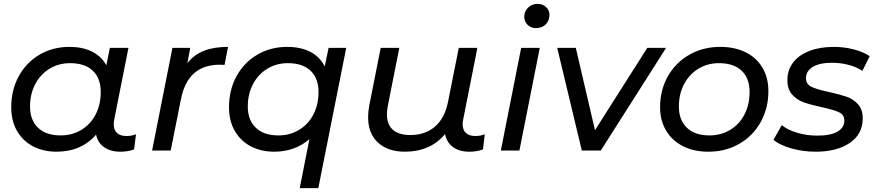

<svg xmlns="http://www.w3.org/2000/svg" viewBox="-20 -777 4525 991"><path d="M682 -84 672 -6Q642 6 601 6Q550 6 517 -17.5Q484 -41 476 -82Q439 -39 387.5 -16.5Q336 6 272 6Q204 6 151 -21.5Q98 -49 68 -101Q38 -153 38 -223Q38 -313 77 -384Q116 -455 184.5 -495Q253 -535 338 -535Q406 -535 454.5 -511Q503 -487 529 -440L547 -530H643L570 -162Q567 -147 567 -136Q567 -106 584 -90.5Q601 -75 633 -75Q660 -75 682 -84ZM500 -302Q500 -373 459 -412Q418 -451 342 -451Q283 -451 236 -422.5Q189 -394 162 -343Q135 -292 135 -227Q135 -157 176.5 -117.5Q218 -78 293 -78Q352 -78 399.5 -106.5Q447 -135 473.5 -186Q500 -237 500 -302Z M1157 -535 1139 -442Q1130 -443 1114 -443Q949 -443 914 -265L861 0H765L870 -530H962L947 -451Q982 -495 1033 -515Q1084 -535 1157 -535Z M1767 -530 1623 194H1527L1577 -59Q1542 -28 1496 -11Q1450 6 1396 6Q1328 6 1275 -21.5Q1222 -49 1192 -101Q1162 -153 1162 -223Q1162 -313 1201 -384Q1240 -455 1308.5 -495Q1377 -535 1462 -535Q1532 -535 1581.5 -509.5Q1631 -484 1656 -434L1676 -530ZM1624 -302Q1624 -373 1583 -412Q1542 -451 1466 -451Q1407 -451 1360 -422.5Q1313 -394 1286 -343Q1259 -292 1259 -227Q1259 -157 1300.5 -117.5Q1342 -78 1417 -78Q1476 -78 1523.5 -106.5Q1571 -135 1597.5 -186Q1624 -237 1624 -302Z M2482 -84 2473 -6Q2442 6 2402 6Q2350 6 2317.5 -18.5Q2285 -43 2277 -85Q2239 -39 2186.5 -16.5Q2134 6 2070 6Q1982 6 1931 -41Q1880 -88 1880 -172Q1880 -200 1886 -233L1945 -530H2041L1982 -232Q1977 -205 1977 -187Q1977 -135 2007.5 -107.5Q2038 -80 2098 -80Q2174 -80 2224.5 -123Q2275 -166 2292 -249L2348 -530H2444L2371 -162Q2368 -147 2368 -136Q2368 -106 2385 -90.5Q2402 -75 2434 -75Q2460 -75 2482 -84Z M2670 -530H2766L2661 0H2565ZM2686 -690Q2686 -718 2705.5 -737.5Q2725 -757 2755 -757Q2781 -757 2798.5 -740.5Q2816 -724 2816 -701Q2816 -670 2796.5 -651Q2777 -632 2746 -632Q2720 -632 2703 -649Q2686 -666 2686 -690Z M3418 -530 3081 0H2983L2856 -530H2952L3051 -105L3321 -530Z M3387 -223Q3387 -312 3427 -383Q3467 -454 3538 -494.5Q3609 -535 3698 -535Q3773 -535 3829 -507Q3885 -479 3915.5 -427.5Q3946 -376 3946 -307Q3946 -218 3906 -146.5Q3866 -75 3795.5 -34.5Q3725 6 3636 6Q3561 6 3505 -22.5Q3449 -51 3418 -103Q3387 -155 3387 -223ZM3849 -302Q3849 -373 3808 -412Q3767 -451 3691 -451Q3632 -451 3585 -422.5Q3538 -394 3511 -343Q3484 -292 3484 -227Q3484 -157 3525.5 -117.5Q3567 -78 3642 -78Q3701 -78 3748.5 -106.5Q3796 -135 3822.5 -186Q3849 -237 3849 -302Z M3972 -55 4015 -131Q4046 -106 4095.5 -91.5Q4145 -77 4199 -77Q4267 -77 4302.5 -97.5Q4338 -118 4338 -155Q4338 -185 4309.5 -198Q4281 -211 4221 -224Q4165 -236 4129.5 -248.5Q4094 -261 4069 -288.5Q4044 -316 4044 -363Q4044 -415 4073.5 -454Q4103 -493 4157.5 -514Q4212 -535 4284 -535Q4337 -535 4387 -522Q4437 -509 4469 -487L4431 -411Q4400 -432 4359 -442.5Q4318 -453 4275 -453Q4210 -453 4175 -431.5Q4140 -410 4140 -374Q4140 -342 4169 -328.5Q4198 -315 4259 -302Q4314 -290 4349 -278Q4384 -266 4408.5 -239Q4433 -212 4433 -166Q4433 -85 4366.5 -39.5Q4300 6 4190 6Q4124 6 4064.5 -11Q4005 -28 3972 -55Z"/></svg>

Font: Montserrat Alternates Medium
Style: Italic
Weight: 500
Italic angle: -11.3°
Designer: Julieta Ulanovsky
Foundry: Julieta Ulanovsky
Version: Version 7.200